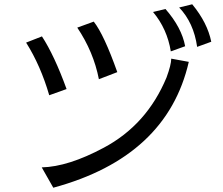

<svg xmlns="http://www.w3.org/2000/svg" viewBox="-20 -845 1040 897"><path d="M210 -400 291 -429Q234 -586 176 -675L102 -646Q170 -538 210 -400ZM341 -716Q417 -603 442 -475L528 -508Q466 -683 418 -744ZM175 -63 229 32Q760 -112 862 -556L780 -571Q780 -543 758 -483Q666 -262 465 -155Q299 -66 175 -63ZM695 -789Q761 -710 778 -605L845 -629Q829 -716 753 -803ZM878 -825 817 -810Q885 -739 901 -626L967 -650Q949 -739 878 -825Z"/></svg>

Font: Sawarabi Gothic
Style: Regular
Weight: 400
Designer: mshio (mshio@users.sourceforge.jp)
Version: Version 20141215